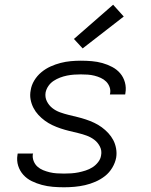

<svg xmlns="http://www.w3.org/2000/svg" viewBox="-20 -785 640 813"><path d="M251 8Q227 8 203.5 6Q180 4 157.5 -2Q135 -8 114.5 -18Q94 -28 79 -44.5Q64 -61 57 -83Q50 -105 54 -129Q54 -131 54.5 -132.5Q55 -134 55 -135H120Q120 -134 120 -133.5Q120 -133 119 -132Q117 -117 122.5 -103Q128 -89 138.5 -79.5Q149 -70 162.5 -64.5Q176 -59 190.5 -55.5Q205 -52 220.5 -51Q236 -50 251 -50Q266 -50 281.5 -51Q297 -52 312 -55Q327 -58 342.5 -63Q358 -68 371.5 -76.5Q385 -85 395.5 -98.5Q406 -112 408 -127Q412 -147 403 -164.5Q394 -182 379.5 -193Q365 -204 347.5 -210.5Q330 -217 311 -221.5Q292 -226 273.5 -230.5Q255 -235 237 -241Q219 -247 202 -255Q185 -263 170 -274Q155 -285 142.5 -298.5Q130 -312 121.5 -328.5Q113 -345 109.5 -364Q106 -383 110 -403Q113 -424 125 -444Q137 -464 155 -479Q173 -494 194 -503.5Q215 -513 236.5 -518.5Q258 -524 279.5 -526Q301 -528 322 -528Q346 -528 369 -526Q392 -524 413.5 -518Q435 -512 455 -501.5Q475 -491 489 -474.5Q503 -458 509 -436Q515 -414 511 -391Q511 -389 510.5 -387.5Q510 -386 510 -385H445Q446 -386 446 -386.5Q446 -387 446 -388Q449 -403 444 -416.5Q439 -430 429.5 -439.5Q420 -449 407 -455Q394 -461 380 -464.5Q366 -468 351.5 -469Q337 -470 322 -470Q308 -470 293.5 -469Q279 -468 264 -465Q249 -462 234.5 -456.5Q220 -451 207 -442.5Q194 -434 185 -421Q176 -408 173 -393Q170 -373 178.5 -356Q187 -339 201.5 -327.5Q216 -316 234 -309.5Q252 -303 270.5 -298.5Q289 -294 307.5 -289.5Q326 -285 344 -279Q362 -273 379 -265Q396 -257 411 -246Q426 -235 438.5 -221.5Q451 -208 459.5 -192Q468 -176 471.5 -156.5Q475 -137 472 -118Q468 -96 455.5 -75Q443 -54 424.5 -39.5Q406 -25 384 -15.5Q362 -6 340 -1Q318 4 295.5 6Q273 8 251 8ZM330 -580 293 -620 459 -765 504 -715Z"/></svg>

Font: Iosevka SS04 Lt Ex Obl
Style: Regular
Weight: 300
Width: 7
Italic angle: -9°
Monospace: yes
Designer: Belleve Invis
Foundry: Belleve Invis
Version: Version 19.0.0; ttfautohint (v1.8.4)